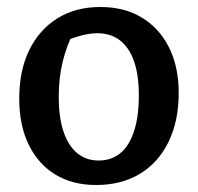

<svg xmlns="http://www.w3.org/2000/svg" viewBox="-20 -519 565 549"><path d="M255 10Q187 10 138 -20Q89 -50 62 -105.5Q35 -161 35 -237Q35 -317 63.5 -375.5Q92 -434 144 -466.5Q196 -499 267 -499Q336 -499 386 -468.5Q436 -438 463.5 -383Q491 -328 491 -253Q491 -173 462 -113.5Q433 -54 380 -22Q327 10 255 10ZM262 -60Q298 -60 323.5 -80.5Q349 -101 363 -143Q377 -185 377 -246Q377 -305 363 -344.5Q349 -384 322.5 -404Q296 -424 258 -424Q233 -424 202 -414.5Q171 -405 127 -386L192 -431Q170 -387 159 -341.5Q148 -296 148 -242Q148 -182 162 -141.5Q176 -101 201.5 -80.5Q227 -60 262 -60Z"/></svg>

Font: Piazzolla 24pt SemiBold
Style: Regular
Weight: 600
Designer: Juan Pablo del Peral
Foundry: Huerta Tipografica
Version: Version 2.005